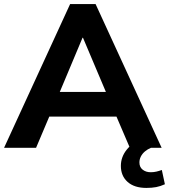

<svg xmlns="http://www.w3.org/2000/svg" viewBox="-30 -725 829 942"><path d="M-10 0 314 -705H439L763 0H607L523 -196L585 -153H168L230 -196L147 0ZM375 -540 247 -235 220 -274H533L506 -235L377 -540ZM688 197Q629 197 596 167.5Q563 138 563 89Q563 45 592 9Q621 -27 669 -45L711 0Q694 7 681 18Q668 29 661 43Q654 57 654 72Q654 95 670 107.5Q686 120 709 120Q724 120 737 117Q750 114 764 109L779 179Q757 189 736 193Q715 197 688 197Z"/></svg>

Font: Nunito Sans 12pt ExtraLight 12pt ExtraBold
Style: Regular
Weight: 800
Version: Version 3.101;gftools[0.9.27]